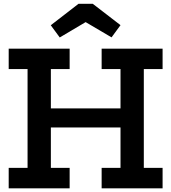

<svg xmlns="http://www.w3.org/2000/svg" viewBox="-20 -1018 926 1038"><path d="M679 -432V-329H197.5V-432ZM27 -644.5V-755H356.5V-644.5H255V-110.5H356.5V0H27V-110.5H129V-644.5ZM529.5 -644.5V-755H859V-644.5H757.5V-110.5H859V0H529.5V-110.5H631.5V-644.5ZM481.5 -997.5 631.5 -882 583 -816 443 -898.5 303 -815.5 254.5 -881.5 404.5 -997.5Z"/></svg>

Font: Hepta Slab SemiBold
Style: Regular
Weight: 600
Designer: Michael LaGattuta
Foundry: Michael LaGattuta
Version: Version 1.102